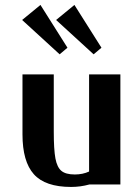

<svg xmlns="http://www.w3.org/2000/svg" viewBox="-20 -737 561 767"><path d="M68.4 0ZM385.3 -520ZM141.6 -717.3 249.5 -546.4 218.3 -520 68.4 -657.2ZM277.3 -717.3 385.3 -546.4 354 -520 204.1 -657.2ZM335.9 -51.8V-439.9H460.9V0H336.9Q301.3 9.8 264.2 9.8Q160.6 9.8 115.2 -41Q69.8 -91.8 69.8 -200.2V-439.9H194.8V-211.9Q194.8 -139.2 201.4 -104Q208 -68.8 225.3 -54.4Q242.7 -40 278.8 -40Q310.5 -40 335.9 -51.8Z"/></svg>

Font: Pfennig
Style: Bold
Weight: 700
Version: Version 20120410 ; ttfautohint (v0.8)